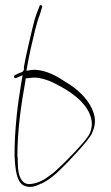

<svg xmlns="http://www.w3.org/2000/svg" viewBox="-20 -661 429 740"><path d="M36 -62C39 -5 44 38 70 53C91 64 113 60 137 47H139C167 34 192 13 214 -9C236 -29 319 -117 333 -144C341 -161 346 -178 346 -195C346 -212 341 -228 332 -247C313 -286 273 -322 233 -345C202 -366 160 -390 116 -392C110 -392 104 -392 98 -391L82 -388L85 -406C94 -456 105 -504 116 -548C121 -568 126 -586 134 -606L142 -633C143 -636 143 -636 142 -639C139 -641 133 -642 133 -640V-639L122 -611C115 -592 110 -573 105 -552C94 -503 81 -455 72 -402C72 -400 76 -388 62 -382C62 -382 58 -381 55 -380L37 -371C30 -367 36 -355 46 -362L67 -371L63 -348C48 -261 36 -162 36 -62ZM37 -63C37 -63 36 -63 36 -63C36 -63 37 -63 37 -63ZM47 -56V-58C47 -162 62 -261 78 -350L79 -359H81C92 -360 102 -362 115 -362H116C135 -361 155 -355 173 -348C221 -326 292 -288 322 -230C329 -215 334 -199 334 -184C334 -170 331 -155 323 -141C308 -114 229 -34 209 -16C197 -4 183 8 171 16C154 29 132 44 100 48C66 53 55 23 51 -1C48 -20 49 -41 48 -56ZM171 16Z"/></svg>

Font: Stray Cat
Style: HlCn
Weight: 100
Version: Version 1.0